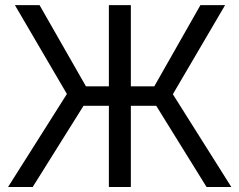

<svg xmlns="http://www.w3.org/2000/svg" viewBox="-20 -748 957 768"><path d="M503.4 0H415.5V-727.5H503.4ZM247.6 -372.1 39.6 -727.5H138.2L323.7 -402.8H597.2L781.7 -727.5H880.4L671.4 -371.1L905.3 0H806.2L605 -324.7H314L110.8 0H12.2Z"/></svg>

Font: Intratopia Thin
Style: Regular
Weight: 100
Designer: Rasmus Andersson
Foundry: rsms
Version: Version 3.000;Glyphs 3.2.3 (3260)